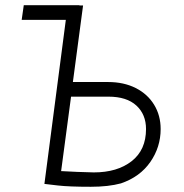

<svg xmlns="http://www.w3.org/2000/svg" viewBox="-20 -705 705 735"><path d="M595 -211Q595 -142 555.5 -85Q516 -28 443 -3Q395 10 328 10Q244 10 201 5L150 -1L232 -629H63L71 -685H284V-684H298L259 -391H394Q454 -391 499.5 -368Q545 -345 570 -304Q595 -263 595 -211ZM539 -211Q539 -267 502 -301Q465 -335 395 -335H252L214 -50L275 -47L339 -45Q429 -45 484 -88Q539 -131 539 -211Z"/></svg>

Font: Bellota Text
Style: Italic
Weight: 400
Italic angle: -7.5°
Designer: Kemie Guaida
Foundry: Kemie Guaida
Version: Version 4.001